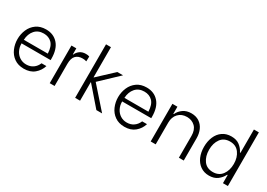

<svg xmlns="http://www.w3.org/2000/svg" viewBox="0 -1534 3230 2324"><g transform="rotate(30 1615.0 -372.0)"><path d="M55 -268Q55 -338 82 -401Q109 -464 164 -503Q219 -542 299 -542Q404 -542 467 -471Q530 -400 530 -266V-247H124V-240Q124 -192 145.5 -148.5Q167 -105 207 -79Q247 -53 298 -53Q354 -53 394 -81.5Q434 -110 454 -159H522Q500 -88 444 -41Q388 6 299 6Q219 6 164 -33Q109 -72 82 -135Q55 -198 55 -268ZM461 -298Q457 -397 413 -441Q369 -485 299 -485Q221 -485 175.5 -433Q130 -381 126 -298Z M660 -526H728V-442H733Q747 -477 780 -501.5Q813 -526 862 -526Q880 -526 890.5 -524.5Q901 -523 913 -518L911 -450Q894 -455 882.5 -456.5Q871 -458 854 -458Q797 -458 762.5 -423.5Q728 -389 728 -309V0H660Z M1015 -748H1084V-327H1088L1301 -526H1381L1134 -292L1392 0H1312L1088 -258H1084V0H1015Z M1461 -268Q1461 -338 1488 -401Q1515 -464 1570 -503Q1625 -542 1705 -542Q1810 -542 1873 -471Q1936 -400 1936 -266V-247H1530V-240Q1530 -192 1551.5 -148.5Q1573 -105 1613 -79Q1653 -53 1704 -53Q1760 -53 1800 -81.5Q1840 -110 1860 -159H1928Q1906 -88 1850 -41Q1794 6 1705 6Q1625 6 1570 -33Q1515 -72 1488 -135Q1461 -198 1461 -268ZM1867 -298Q1863 -397 1819 -441Q1775 -485 1705 -485Q1627 -485 1581.5 -433Q1536 -381 1532 -298Z M2071 -526H2141V-427H2148Q2169 -475 2215.5 -508.5Q2262 -542 2329 -542Q2395 -542 2441 -511Q2487 -480 2510 -427.5Q2533 -375 2533 -312V0H2465V-305Q2465 -389 2420 -433Q2375 -477 2305 -477Q2231 -477 2186 -429.5Q2141 -382 2141 -305V0H2071Z M2662 -267Q2662 -345 2688.5 -407.5Q2715 -470 2766.5 -506Q2818 -542 2890 -542Q2961 -542 3005.5 -507.5Q3050 -473 3074 -424H3081V-750H3150V0H3081V-114H3074Q3049 -63 3003 -28.5Q2957 6 2887 6Q2817 6 2766 -30Q2715 -66 2688.5 -128Q2662 -190 2662 -267ZM3079 -267Q3079 -358 3034 -419Q2989 -480 2906 -480Q2821 -480 2777 -419.5Q2733 -359 2733 -268Q2733 -176 2777 -115.5Q2821 -55 2906 -55Q2989 -55 3034 -115.5Q3079 -176 3079 -267Z"/></g></svg>

Font: Be Vietnam Light
Style: Regular
Weight: 300
Designer: Gabriel Lam
Foundry: TypeRant
Version: Version 4.000